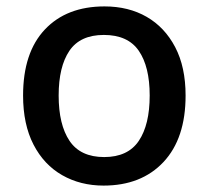

<svg xmlns="http://www.w3.org/2000/svg" viewBox="-20 -569 650 599"><path d="M559 -271Q559 -137 490 -63.5Q421 10 303 10Q231 10 174 -22.5Q117 -55 84.5 -118Q52 -181 52 -271Q52 -405 120 -477Q188 -549 306 -549Q381 -549 437.5 -516.5Q494 -484 526.5 -422Q559 -360 559 -271ZM163 -271Q163 -180 197 -129.5Q231 -79 305 -79Q379 -79 413 -129.5Q447 -180 447 -271Q447 -361 413 -410.5Q379 -460 304 -460Q230 -460 196.5 -410.5Q163 -361 163 -271Z"/></svg>

Font: Noto Sans NKo Unjoined Medium
Style: Regular
Weight: 500
Designer: Monotype Design Team
Foundry: Monotype Imaging Inc.
Version: Version 2.004